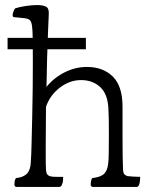

<svg xmlns="http://www.w3.org/2000/svg" viewBox="-20 -820 605 760"><path d="M47 -80Q37 -80 37 -90Q37 -94 38 -101.5Q39 -109 43 -115Q73 -118 87 -133Q101 -148 102 -179Q104 -206 105 -253Q106 -300 107.5 -357Q109 -414 109.5 -473Q110 -532 110 -583Q110 -627 109.5 -664.5Q109 -702 107 -715Q105 -733 99 -739.5Q93 -746 77 -748L37 -752Q30 -752 30 -760Q30 -766 33 -774Q36 -782 40 -787Q59 -793 83.5 -796.5Q108 -800 127 -800Q150 -800 162.5 -793.5Q175 -787 173 -761Q172 -736 170 -691.5Q168 -647 166.5 -591Q165 -535 164 -476Q193 -512 235.5 -533.5Q278 -555 324 -555Q388 -555 426.5 -517Q465 -479 465 -398V-277Q465 -233 465.5 -202.5Q466 -172 467 -148Q468 -134 473 -129.5Q478 -125 484 -123Q491 -122 506.5 -121Q522 -120 535 -120Q535 -115 534 -105Q533 -95 531 -90Q528 -80 520 -80H349Q339 -80 339 -90Q339 -94 340 -101.5Q341 -109 345 -115Q379 -119 392 -132Q405 -145 408 -170Q410 -182 410.5 -217Q411 -252 411 -293Q411 -324 410.5 -351Q410 -378 409 -392Q406 -448 377 -475Q348 -502 304 -503Q258 -504 218 -474Q178 -444 162 -397Q162 -355 161.5 -316.5Q161 -278 161 -246Q161 -217 161 -192.5Q161 -168 162 -150Q163 -134 168 -128.5Q173 -123 185 -121Q192 -120 206 -120Q220 -120 230 -120Q230 -115 229.5 -107Q229 -99 227 -94Q224 -84 220 -82Q216 -80 214 -80ZM10 -670H320V-625H10Z"/></svg>

Font: Gowun Batang
Style: Regular
Weight: 400
Designer: Yanghee Ryu
Foundry: Yanghee Ryu
Version: Version 2.000